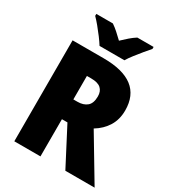

<svg xmlns="http://www.w3.org/2000/svg" viewBox="-216 -1052 1071 1176"><g transform="rotate(30 319.0 -463.5)"><path d="M289 -714Q564 -714 564 -503Q564 -439 534.5 -391Q505 -343 452 -311L638 0H431L294 -263H255V0H70V-714ZM286 -569H255V-403H284Q326 -403 351 -424Q376 -445 376 -494Q376 -530 354.5 -549.5Q333 -569 286 -569ZM230 -767Q217 -788 196.5 -815.5Q176 -843 154 -869.5Q132 -896 115 -913V-927H232Q254 -912 273.5 -894.5Q293 -877 317 -854Q341 -877 362 -895Q383 -913 405 -927H520V-913Q504 -895 482.5 -869Q461 -843 440 -816Q419 -789 406 -767Z"/></g></svg>

Font: Noto Sans Khmer UI SemiCondensed Black
Style: Regular
Weight: 900
Width: 4
Designer: Danh Hong and the Monotype Design Team
Foundry: Monotype Imaging Inc.
Version: Version 2.002; ttfautohint (v1.8.4.7-5d5b)